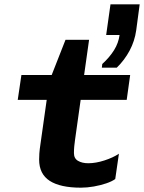

<svg xmlns="http://www.w3.org/2000/svg" viewBox="-20 -858 666 888"><path d="M354 10Q259 10 210 -21.5Q161 -53 161 -120Q161 -132 162 -148.5Q163 -165 168 -198L196 -396H62L79 -511H219L283 -674H392L369 -511H582L566 -396H353L327 -211Q325 -197 323.5 -182Q322 -167 322 -150Q322 -125 341 -114Q360 -103 388 -103Q423 -103 463 -116Q503 -129 530 -147L513 -30Q498 -19 471.5 -10Q445 -1 414 4.5Q383 10 354 10ZM451 -545 453 -562Q487 -593 507.5 -626Q528 -659 533 -696H471L491 -838H626L610 -718Q603 -668 579.5 -624Q556 -580 520 -545Z"/></svg>

Font: Chivo Mono
Style: Bold Italic
Weight: 700
Italic angle: -8.05°
Monospace: yes
Version: Version 1.008